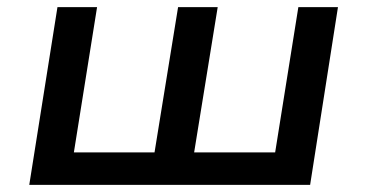

<svg xmlns="http://www.w3.org/2000/svg" viewBox="-20 -518 1030 538"><path d="M62 0 141 -498H252L187 -91H413L479 -498H590L524 -91H751L816 -498H927L849 0Z"/></svg>

Font: Nunito Sans 7pt SemiExpanded SemiBold
Style: Italic
Weight: 600
Width: 6
Italic angle: -9°
Designer: Vernon Adams
Foundry: Vernon Adams
Version: Version 3.101;gftools[0.9.27]